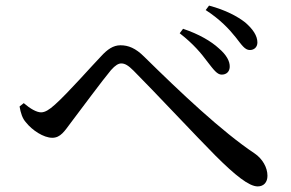

<svg xmlns="http://www.w3.org/2000/svg" viewBox="-20 -730 1040 687"><path d="M723 -508C744 -481 757 -463 773 -463C790 -463 801 -473 802 -490C803 -511 790 -534 763 -557C736 -582 692 -608 635 -627L623 -611C673 -572 700 -539 723 -508ZM823 -597C845 -569 856 -551 874 -551C890 -551 901 -562 901 -578C901 -602 885 -626 857 -650C830 -671 788 -694 728 -710L716 -694C767 -661 800 -626 823 -597ZM50 -349C54 -326 60 -306 73 -292C95 -264 136 -237 167 -237C197 -237 211 -261 235 -293C270 -339 346 -442 377 -479C393 -497 404 -503 414 -503C427 -503 439 -496 458 -477C528 -407 689 -235 751 -173C821 -103 871 -63 902 -63C924 -63 937 -78 937 -101C937 -131 919 -162 891 -181C774 -259 625 -400 496 -527C465 -558 439 -568 411 -568C385 -568 364 -553 342 -529C310 -496 224 -398 177 -356C156 -337 141 -328 127 -328C111 -328 88 -341 65 -361Z"/></svg>

Font: Noto Serif CJK SC Medium
Style: Regular
Weight: 500
Designer: Ryoko NISHIZUKA 西塚涼子 (kana & ideographs); Frank Grießhammer (Latin, Greek & Cyrillic); Wenlong ZHANG 张文龙 (bopomofo); San
Foundry: Adobe
Version: Version 2.001;hotconv 1.1.0;makeotfexe 2.6.0